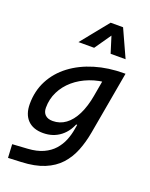

<svg xmlns="http://www.w3.org/2000/svg" viewBox="-184 -890 954 1219"><g transform="rotate(20 293.0 -280.5)"><path d="M26.9 234.4 22 143.6 124.5 137.2Q185.5 133.3 228.3 113.8Q271 94.2 298.3 63.5Q325.7 32.7 341.1 -4.9Q356.4 -42.5 362.8 -82.5L427.7 -450.7L541.5 -522.5H545.4L470.2 -98.1Q458 -29.3 434.8 28.8Q411.6 86.9 371.6 130.9Q331.5 174.8 268.8 200.7Q206.1 226.6 114.7 230.5ZM468.8 -429.7Q400.4 -426.8 341.3 -404.3Q282.2 -381.8 238 -344Q193.8 -306.2 168.9 -256.1Q144 -206.1 144 -147.5Q144 -116.2 161.9 -99.4Q179.7 -82.5 212.4 -82.5Q260.7 -82.5 299.3 -110.6Q337.9 -138.7 365 -193.1Q392.1 -247.6 405.8 -325.7L409.2 -345.2L459.5 -304.2L402.8 -112.8H346.2L369.6 -136.2Q347.7 -66.4 298.3 -28.1Q249 10.3 180.7 10.3Q113.3 10.3 76.4 -27.8Q39.6 -65.9 39.6 -135.3Q39.6 -223.1 76.9 -294.7Q114.3 -366.2 181.6 -417Q249 -467.8 339.6 -495.1Q430.2 -522.5 536.1 -522.5H544.9ZM429.7 -794.9 514.2 -609.4H413.1L375.5 -729.5H385.3L301.8 -609.4H195.8L345.7 -794.9Z"/></g></svg>

Font: Cascadia Code PL
Style: Italic
Weight: 400
Italic angle: -10°
Monospace: yes
Designer: Aaron Bell
Foundry: Saja Typeworks
Version: Version 2404.023